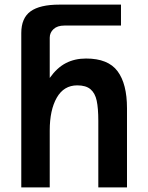

<svg xmlns="http://www.w3.org/2000/svg" viewBox="-20 -810 640 830"><path d="M236.5 -790H503V-699.5H258Q228 -699.5 211.5 -684.2Q195 -669 195 -647V-473Q226.5 -517.5 264.8 -537.2Q303 -557 352 -557Q447.5 -557 488.2 -502.2Q529 -447.5 529 -342V0H405V-287Q405 -342 398 -374.8Q391 -407.5 371.2 -424.2Q351.5 -441 314 -441Q256 -441 225.5 -387.8Q195 -334.5 195 -246V0H72V-667Q72 -732 112.2 -761Q152.5 -790 236.5 -790Z"/></svg>

Font: JuliaMono
Style: Bold
Weight: 700
Monospace: yes
Designer: cormullion
Foundry: corm
Version: Version 0.055; ttfautohint (v1.8.4)